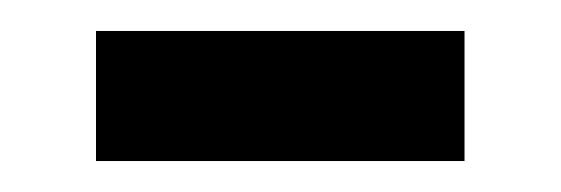

<svg xmlns="http://www.w3.org/2000/svg" viewBox="-20 -314 362 124"><path d="M42 -210V-294H280V-210Z"/></svg>

Font: Processing Sans Pro Semibold
Style: Regular
Weight: 600
Designer: Paul D. Hunt
Foundry: Adobe Systems Incorporated
Version: Version 2.020;PS 2.000;hotconv 1.0.86;makeotf.lib2.5.63406